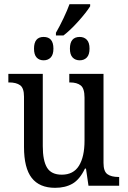

<svg xmlns="http://www.w3.org/2000/svg" viewBox="-20 -890 613 920"><path d="M95 -186V-427Q95 -468 76.5 -481.5Q58 -495 24 -495H20V-536H185V-190Q185 -120 205.5 -86.5Q226 -53 276 -53Q332 -53 358.5 -96Q385 -139 385 -216V-422Q385 -466 367 -480.5Q349 -495 315 -495H312V-536H476V-109Q476 -69 494.5 -55.5Q513 -42 548 -42H551V0H404L392 -82H387Q362 -30 327.5 -10Q293 10 244 10Q169 10 132 -37.5Q95 -85 95 -186ZM248 -733Q266 -764 284.5 -803Q303 -842 313 -870H412V-860Q394 -831 355.5 -788Q317 -745 284 -720H248ZM143 -657Q143 -713 189 -713Q236 -713 236 -657Q236 -628 223 -614.5Q210 -601 189 -601Q168 -601 155.5 -614.5Q143 -628 143 -657ZM315 -657Q315 -713 362 -713Q383 -713 396 -699.5Q409 -686 409 -657Q409 -628 396 -614.5Q383 -601 362 -601Q341 -601 328 -614.5Q315 -628 315 -657Z"/></svg>

Font: Noto Serif Narrow
Style: Regular
Weight: 400
Width: 4
Designer: Monotype Design Team
Foundry: Monotype Imaging Inc.
Version: Version 1.001